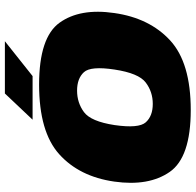

<svg xmlns="http://www.w3.org/2000/svg" viewBox="-28 -748 782 766"><g transform="rotate(-90 363.0 -365.0)"><path d="M307 5Q495.5 5 584.8 -77.2Q674 -159.5 694 -300Q714 -436.5 655.5 -518.2Q597 -600 408.5 -600Q220 -600 130.8 -519.8Q41.5 -439.5 21.5 -300Q2 -162.5 60.2 -78.8Q118.5 5 307 5ZM331.5 -146.5Q283 -146.5 258 -174.5Q233 -202.5 247 -299Q261.5 -393.5 298.8 -421Q336 -448.5 384.5 -448.5Q433 -448.5 458 -421.2Q483 -394 468.5 -299Q454 -203 417 -174.8Q380 -146.5 331.5 -146.5ZM342 -626H442.5L581.5 -736.5H448ZM268.5 -626H368.5L503 -736.5H373Z"/></g></svg>

Font: Anybody UltraCondensed Thin Black
Style: Italic
Weight: 900
Italic angle: -10°
Version: Version 1.111